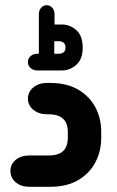

<svg xmlns="http://www.w3.org/2000/svg" viewBox="-20 -716 450 736"><path d="M129 -510V-663Q129 -676 137.5 -686Q146 -696 159 -696Q172 -696 180.5 -686Q189 -676 189 -663V-622H218Q248 -622 272.5 -600.5Q297 -579 297 -533Q297 -489 272.5 -467.5Q248 -446 218 -446H122Q108 -446 97.5 -455Q87 -464 87 -479Q87 -492 97.5 -501Q108 -510 122 -510ZM188 -558V-510H207Q216 -510 223.5 -515.5Q231 -521 231 -534Q231 -547 223.5 -552.5Q216 -558 207 -558ZM172 0H91Q61 0 40.5 -17Q20 -34 20 -61Q20 -87 40.5 -103.5Q61 -120 91 -120H170Q197 -121 212 -129.5Q227 -138 233.5 -153.5Q240 -169 240 -188V-210Q240 -230 233.5 -244.5Q227 -259 212 -268Q197 -277 170 -278H159Q129 -278 108 -295Q87 -312 87 -338Q87 -364 108 -381Q129 -398 159 -398H172Q237 -398 280.5 -372Q324 -346 346 -304Q368 -262 368 -211V-187Q368 -137 346 -94.5Q324 -52 280.5 -26Q237 0 172 0Z"/></svg>

Font: Beiruti ExtraBold
Style: Regular
Weight: 800
Designer: Arlette Boutros
Foundry: Boutros
Version: Version 1.41